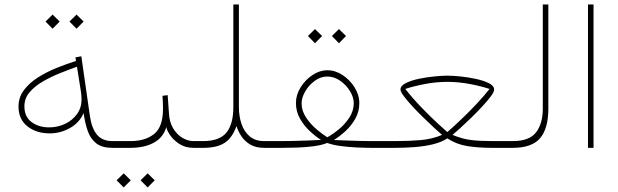

<svg xmlns="http://www.w3.org/2000/svg" viewBox="-20 -663 2770 861"><path d="M323.2 -597.7 355 -566.4 323.2 -534.2 291.5 -566.4ZM215.8 -597.7 247.6 -566.4 215.8 -534.2 184.1 -566.4ZM483.9 0Q438.5 0 412.6 -19.5Q386.7 -39.1 374 -74.2Q361.3 -109.4 355 -156.2Q336.9 -113.3 294.2 -89.1Q251.5 -64.9 203.1 -64.9Q142.6 -64.9 102.8 -96.7Q63 -128.4 63 -185.1Q63 -226.6 87.2 -258.8Q111.3 -291 150.1 -315.7Q189 -340.3 233.9 -358.4Q278.8 -376.5 320.8 -389.6L318.4 -405.8L344.7 -410.6L383.3 -141.6Q391.6 -86.4 415.5 -58.3Q439.5 -30.3 483.9 -30.3H513.7V0ZM345.7 -216.3Q345.7 -224.6 345 -232.7Q344.2 -240.7 343.3 -249.5L325.2 -363.8Q291 -351.6 250.5 -335.4Q210 -319.3 173.3 -298.3Q136.7 -277.3 113 -249.8Q89.4 -222.2 89.4 -186.5Q89.4 -139.2 121.6 -115.5Q153.8 -91.8 200.2 -91.8Q238.8 -91.8 272 -107.7Q305.2 -123.5 325.4 -151.6Q345.7 -179.7 345.7 -216.3Z M493.2 -30.3H565.4Q630.9 -30.3 670.7 -61.8Q710.4 -93.3 710.9 -172.4Q710.9 -208 708.5 -233.4L731.9 -236.3L737.8 -152.8Q740.2 -113.8 757.1 -86.4Q773.9 -59.1 798.3 -44.7Q822.8 -30.3 847.7 -30.3H876.5V0H847.7Q811.5 0 784.7 -17.3Q757.8 -34.7 742.7 -56.9Q727.5 -79.1 726.1 -93.3Q711.9 -45.9 669.4 -22.9Q627 0 564.5 0H493.2ZM642.1 114.3 673.8 145.5 642.1 177.7 610.4 145.5ZM534.7 114.3 566.4 145.5 534.7 177.7 502.9 145.5Z M1026.4 -183.1V-643.1H1051.3V-183.1Q1051.3 -142.1 1063 -107.2Q1074.7 -72.3 1099.9 -51.3Q1125 -30.3 1164.6 -30.3H1194.3V0H1164.6Q1127.9 0 1103 -14.4Q1078.1 -28.8 1063 -51.3Q1047.9 -73.7 1040.5 -97.7Q1021 -43.9 986.8 -22Q952.6 0 891.1 0H856.9V-30.3H891.1Q964.4 -30.3 995.4 -68.4Q1026.4 -106.4 1026.4 -183.1Z M1500 -532.7 1531.7 -501.5 1500 -469.2 1468.3 -501.5ZM1392.6 -532.7 1424.3 -501.5 1392.6 -469.2 1360.8 -501.5ZM1591.3 -200.2Q1591.3 -162.1 1573 -130.1Q1554.7 -98.1 1528.3 -74.2Q1502 -50.3 1477.1 -35.2Q1498 -34.2 1530.8 -33Q1563.5 -31.7 1595.2 -31Q1627 -30.3 1644.5 -30.3H1691.9V0H1646Q1616.7 0 1580.1 -1.7Q1543.5 -3.4 1508.3 -8.1Q1473.1 -12.7 1447.3 -22Q1421.9 -11.7 1385.5 -7.1Q1349.1 -2.4 1311.5 -1.2Q1273.9 0 1243.2 0H1174.8V-30.3H1243.2Q1262.7 -30.3 1295.4 -31Q1328.1 -31.7 1362.3 -33Q1396.5 -34.2 1419.4 -35.6Q1395.5 -50.8 1369.4 -75Q1343.3 -99.1 1325.2 -131.1Q1307.1 -163.1 1307.1 -201.2Q1307.1 -237.8 1328.1 -271.5Q1349.1 -305.2 1381.6 -326.7Q1414.1 -348.1 1447.8 -348.1Q1482.9 -348.1 1515.9 -326.7Q1548.8 -305.2 1570.1 -271.2Q1591.3 -237.3 1591.3 -200.2ZM1447.8 -319.8Q1417.5 -319.8 1391.1 -300.3Q1364.7 -280.8 1348.6 -252.9Q1332.5 -225.1 1332.5 -199.2Q1332.5 -166 1352.8 -135.7Q1373 -105.5 1400.4 -82.5Q1427.7 -59.6 1447.8 -47.4Q1471.2 -60.1 1499 -82.8Q1526.9 -105.5 1546.6 -135.7Q1566.4 -166 1566.4 -200.2Q1566.4 -226.6 1549.6 -254.2Q1532.7 -281.7 1505.6 -300.8Q1478.5 -319.8 1447.8 -319.8Z M1985.8 -323.7Q2008.8 -323.7 2043.7 -320.3Q2078.6 -316.9 2113.5 -309.3Q2148.4 -301.8 2172.1 -290Q2195.8 -278.3 2195.8 -261.2Q2195.8 -251 2180.7 -230.5Q2165.5 -210 2141.8 -184.6Q2118.2 -159.2 2092 -133.8Q2065.9 -108.4 2043.5 -88.1Q2021 -67.9 2009.3 -58.1Q2052.7 -40 2091.6 -35.2Q2130.4 -30.3 2185.5 -30.3H2264.2V0H2185.5Q2125 0 2075.9 -7.8Q2026.9 -15.6 1985.8 -42.5Q1960.4 -25.4 1922.1 -16.1Q1883.8 -6.8 1839.8 -3.4Q1795.9 0 1754.4 0H1672.4V-30.3H1754.9Q1813.5 -30.3 1865.7 -34.7Q1918 -39.1 1962.4 -58.1Q1950.2 -68.4 1927.7 -89.1Q1905.3 -109.9 1879.2 -135.3Q1853 -160.6 1829.6 -186Q1806.2 -211.4 1791 -231.7Q1775.9 -252 1775.9 -261.2Q1775.9 -278.3 1799.6 -290.3Q1823.2 -302.2 1858.2 -309.6Q1893.1 -316.9 1928 -320.3Q1962.9 -323.7 1985.8 -323.7ZM1985.8 -295.9Q1936.5 -295.9 1886.5 -286.4Q1836.4 -276.9 1797.4 -264.2Q1832.5 -219.7 1872.6 -178.5Q1912.6 -137.2 1944.3 -108.2Q1976.1 -79.1 1985.8 -70.8Q1993.2 -76.7 2013.4 -95Q2033.7 -113.3 2061.5 -140.4Q2089.4 -167.5 2119.4 -199.5Q2149.4 -231.4 2175.3 -264.2Q2136.7 -276.9 2086.2 -286.4Q2035.6 -295.9 1985.8 -295.9Z M2244.6 -30.3H2279.3Q2354 -30.3 2384 -69.6Q2414.1 -108.9 2414.1 -175.8V-643.1H2439V-176.3Q2439 -87.4 2402.3 -43.7Q2365.7 0 2278.8 0H2244.6Z M2641.6 -643.1V0H2616.7V-643.1Z"/></svg>

Font: Vazirmatn FD Thin
Style: Regular
Weight: 100
Designer: Saber Rastikerdar
Foundry: Saber Rastikerdar
Version: Version 33.003